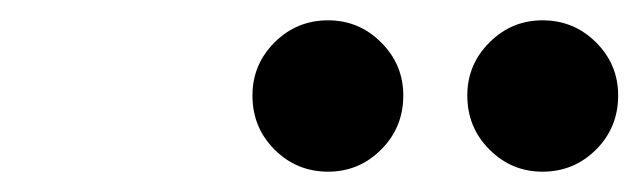

<svg xmlns="http://www.w3.org/2000/svg" viewBox="-20 -1011 628 189"><path d="M514 -842Q483.5 -842 461.8 -863.8Q440 -885.5 440 -917Q440 -947.5 461.8 -969.2Q483.5 -991 514 -991Q545 -991 566.8 -969.2Q588.5 -947.5 588.5 -917Q588.5 -885.5 566.8 -863.8Q545 -842 514 -842ZM303 -842Q272 -842 250.2 -863.8Q228.5 -885.5 228.5 -917Q228.5 -947.5 250.2 -969.2Q272 -991 303 -991Q333.5 -991 355.2 -969.2Q377 -947.5 377 -917Q377 -885.5 355.2 -863.8Q333.5 -842 303 -842Z"/></svg>

Font: Bodoni Moda 9pt ExtraBold
Style: Italic
Weight: 800
Italic angle: -13°
Designer: Owen Earl
Foundry: indestructible type
Version: Version 2.004